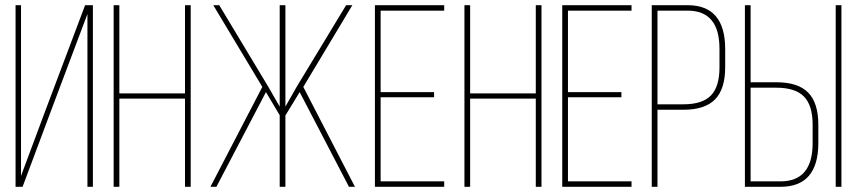

<svg xmlns="http://www.w3.org/2000/svg" viewBox="-20 -720 3303 740"><path d="M317 -666 189 -326 67 0H40V-700H61V-42L158 -302L308 -700H338V0H317Z M693 -340H440V0H418V-700H440V-360H693V-700H715V0H693Z M1325 0 1135 -365 1080 -275V0H1058V-276L1005 -365L814 0H791L991 -385L802 -700H825L1015 -384L1058 -309V-700H1080V-309L1122 -383L1314 -700H1338L1149 -385L1348 0Z M1447 -365H1653V-345H1447V-21H1692V0H1425V-700H1692V-679H1447Z M2045 -340H1792V0H1770V-700H1792V-360H2045V-700H2067V0H2045Z M2169 -365H2375V-345H2169V-21H2414V0H2147V-700H2414V-679H2169Z M2492 -700H2630Q2775 -700 2775 -531V-461Q2775 -377 2736 -337Q2697 -297 2614 -297H2514V0H2492ZM2514 -318H2614Q2687 -318 2720 -352Q2753 -386 2753 -460V-532Q2753 -679 2630 -679H2514Z M2873 -403H2972Q3056 -403 3095 -363Q3134 -323 3134 -239V-169Q3134 0 2988 0H2851V-700H2873ZM3201 -700H3223V0H3201ZM2873 -21H2988Q3112 -21 3112 -168V-240Q3112 -314 3078.5 -348Q3045 -382 2972 -382H2873Z"/></svg>

Font: Bebas Neue Light
Style: Regular
Weight: 300
Designer: Ryoichi Tsunekawa
Foundry: Ryoichi Tsunekawa
Version: Version 001.003; ttfautohint (v1.5.65-e2d9)